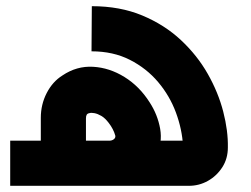

<svg xmlns="http://www.w3.org/2000/svg" viewBox="-20 -601 813 621"><path d="M13 0V-146H586Q583 -142 579 -137.5Q575 -133 572 -129Q569 -183 549 -237Q529 -291 491.5 -335.5Q454 -380 400 -407.5Q346 -435 276 -435L277 -581Q368 -581 440 -551Q512 -521 565 -471.5Q618 -422 652 -362Q686 -302 702 -240Q718 -178 717 -124Q717 -88 699 -60Q681 -32 652.5 -16Q624 0 591 0ZM336 0 334 -146Q342 -146 348 -150.5Q354 -155 353 -162Q350 -173 344.5 -183.5Q339 -194 332 -203Q320 -219 308 -226Q296 -233 285.5 -235Q275 -237 269 -235Q263 -234 260.5 -230Q258 -226 258 -218V-119H112V-220Q112 -263 131 -300Q150 -337 182 -357Q228 -388 281 -385Q334 -382 382.5 -352Q431 -322 464 -270Q490 -230 498 -184.5Q506 -139 485 -96Q473 -64 448.5 -42.5Q424 -21 395 -11Q366 -1 336 0Z"/></svg>

Font: Mada
Style: Bold
Weight: 700
Designer: Khaled Hosny
Version: Version 1.5